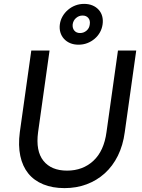

<svg xmlns="http://www.w3.org/2000/svg" viewBox="-20 -960 730 988"><path d="M312 8Q250 8 202.5 -11.5Q155 -31 125.5 -67.5Q96 -104 84.5 -157.5Q73 -211 82 -280L141 -700H235L176 -280Q163 -183 203.5 -132.5Q244 -82 325 -82Q406 -82 460.5 -132.5Q515 -183 528 -280L587 -700H681L622 -280Q613 -212 586.5 -158.5Q560 -105 519 -68Q478 -31 425.5 -11.5Q373 8 312 8ZM384 -730Q360 -730 341 -738Q322 -746 309 -760.5Q296 -775 290.5 -794Q285 -813 288 -835Q291 -857 302 -876Q313 -895 330 -909.5Q347 -924 368 -932Q389 -940 413 -940Q437 -940 456 -932Q475 -924 488 -909.5Q501 -895 506 -876Q511 -857 508 -835Q505 -813 494.5 -794Q484 -775 467 -760.5Q450 -746 429 -738Q408 -730 384 -730ZM392 -790Q411 -790 425.5 -802.5Q440 -815 442 -835Q445 -855 434.5 -867.5Q424 -880 405 -880Q386 -880 371.5 -867.5Q357 -855 354 -835Q352 -815 362.5 -802.5Q373 -790 392 -790Z"/></svg>

Font: Retni Sans Medium
Style: Italic
Weight: 500
Italic angle: -8°
Designer: Vitaly Kuzmin
Foundry: ParaType Ltd.
Version: Version 1.00;June 10, 2019;FontCreator 11.5.0.2425 64-bit; t